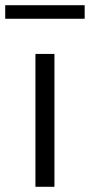

<svg xmlns="http://www.w3.org/2000/svg" viewBox="-64 -717 345 737"><path d="M72 0V-510H145V0ZM-44 -645V-697H261V-645Z"/></svg>

Font: Instrument Sans SemiCondensed
Style: Regular
Weight: 400
Width: 4
Designer: Rodrigo Fuenzalida
Foundry: fragTYPE
Version: Version 1.000;gftools[0.9.28]